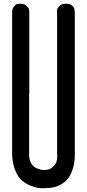

<svg xmlns="http://www.w3.org/2000/svg" viewBox="-20 -814 466 1029"><path d="M228 194Q222 195 213 195Q196 195 178.5 192Q161 189 135.5 177.5Q110 166 91 147Q72 128 58.5 90.5Q45 53 45 3V-746Q45 -766 53.5 -777.5Q62 -789 69.5 -791.5Q77 -794 85 -794H88Q110 -794 122 -783Q134 -772 136 -761L137 -750V-312H136V-194V13Q136 41 146.5 60Q157 79 173 86Q189 93 198.5 95Q208 97 216 97H218Q246 97 263 81Q280 65 283.5 50Q287 35 287 19L286 9V-194V-343V-750Q285 -755 286 -762.5Q287 -770 299 -782Q311 -794 335 -794H336Q343 -794 351 -792.5Q359 -791 369.5 -781Q380 -771 380 -753L381 -743V1V15Q381 33 379 51.5Q377 70 368 97Q359 124 343.5 144Q328 164 298 179Q268 194 228 194Z"/></svg>

Font: Soda Fountain
Style: Regular
Weight: 400
Version: Version 1.0